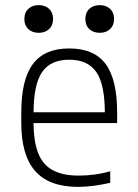

<svg xmlns="http://www.w3.org/2000/svg" viewBox="-20 -719 540 749"><path d="M284 10Q172 10 117.5 -51.5Q63 -113 63 -240V-280Q63 -409 108.5 -469.5Q154 -530 250 -530Q347 -530 392 -469.5Q437 -409 437 -280V-239H87V-281H403L389 -265V-279Q389 -389 356 -437.5Q323 -486 250 -486Q177 -486 144 -437.5Q111 -389 111 -279V-241Q111 -167 129 -121.5Q147 -76 186 -55Q225 -34 287 -34Q317 -34 348 -38Q379 -42 410 -51V-6Q381 1 348 5.5Q315 10 284 10ZM131 -591Q106 -591 90.5 -605.5Q75 -620 75 -645Q75 -670 90.5 -684.5Q106 -699 131 -699Q156 -699 171.5 -684.5Q187 -670 187 -645Q187 -620 171.5 -605.5Q156 -591 131 -591ZM369 -591Q344 -591 328.5 -605.5Q313 -620 313 -645Q313 -670 328.5 -684.5Q344 -699 369 -699Q394 -699 409.5 -684.5Q425 -670 425 -645Q425 -620 409.5 -605.5Q394 -591 369 -591Z"/></svg>

Font: M PLUS Code Latin Light
Style: Regular
Weight: 300
Designer: Coji Morishita
Foundry: UNDERFOREST DESIGN
Version: Version 1.002; ttfautohint (v1.8.3)